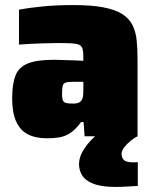

<svg xmlns="http://www.w3.org/2000/svg" viewBox="-20 -538 607 758"><path d="M166 8Q120 8 89.5 -8Q59 -24 43.5 -59Q28 -94 28 -149Q28 -206 41 -239.5Q54 -273 90 -287.5Q126 -302 193 -302Q201 -302 214.5 -301.5Q228 -301 245 -300.5Q262 -300 278.5 -299.5Q295 -299 309 -298V-315Q309 -335 305.5 -346Q302 -357 292 -361.5Q282 -366 260.5 -367Q239 -368 203 -368Q179 -368 153.5 -367Q128 -366 103 -365Q78 -364 55 -362V-500Q93 -507 147.5 -512.5Q202 -518 269 -518Q341 -518 388 -509Q435 -500 462.5 -482.5Q490 -465 503 -439Q516 -413 519.5 -379Q523 -345 523 -302V0H314L310 -56H300Q279 -27 257.5 -13Q236 1 213.5 4.5Q191 8 166 8ZM267 -129Q279 -129 286 -131Q293 -133 298 -137.5Q303 -142 305 -148Q308 -155 308.5 -165Q309 -175 309 -188V-215H269Q249 -215 239.5 -212Q230 -209 227.5 -199Q225 -189 225 -168Q225 -154 227 -145Q229 -136 238 -132.5Q247 -129 267 -129ZM437 200Q381 200 349 187.5Q317 175 304.5 154.5Q292 134 292 111Q292 80 313 48.5Q334 17 367 -10L523 0Q510 6 495.5 18Q481 30 470.5 43.5Q460 57 460 70Q460 84 469 93.5Q478 103 507 103Q509 103 513 103Q517 103 524 102V196Q507 197 482 198.5Q457 200 437 200Z"/></svg>

Font: Saira Thin Black
Style: Regular
Weight: 900
Version: Version 1.101